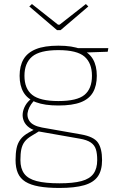

<svg xmlns="http://www.w3.org/2000/svg" viewBox="-20 -718 585 950"><path d="M269 -492Q338 -492 379.5 -475Q421 -458 440 -425Q459 -392 459 -343Q459 -294 440 -261Q421 -228 379.5 -212Q338 -196 269 -196Q201 -196 158.5 -212Q116 -228 96.5 -261Q77 -294 77 -343Q77 -392 96.5 -425Q116 -458 158 -475Q200 -492 269 -492ZM269 -470Q177 -470 139 -438Q101 -406 101 -343Q101 -279 139.5 -248.5Q178 -218 269 -218Q361 -218 398 -248.5Q435 -279 435 -343Q435 -406 398 -438Q361 -470 269 -470ZM516 -480 513 -462 395 -458 360 -480ZM136 -230 156 -227Q129 -202 119.5 -172.5Q110 -143 125.5 -119.5Q141 -96 188 -87L381 -53Q444 -42 464.5 -12.5Q485 17 485 74Q485 125 464 155Q443 185 396.5 198.5Q350 212 274 212Q214 212 172.5 204.5Q131 197 105.5 181Q80 165 68.5 138.5Q57 112 57 74Q57 40 62 15.5Q67 -9 81 -28Q95 -47 122 -62L164 -85L189 -78L138 -47Q114 -33 102 -17Q90 -1 85.5 20.5Q81 42 81 74Q81 116 100 141.5Q119 167 161.5 178Q204 189 274 189Q342 189 383 178Q424 167 442.5 141.5Q461 116 461 74Q461 42 454.5 21Q448 0 429 -13Q410 -26 374 -32L175 -67Q144 -73 125 -86.5Q106 -100 98 -119Q90 -138 92.5 -158Q95 -178 106 -197Q117 -216 136 -230ZM405 -698 417 -686 280 -569H262L125 -686L138 -698L267 -596H275Z"/></svg>

Font: Exo 2 Thin
Style: Regular
Weight: 250
Designer: Natanael Gama
Foundry: Natanael Gama
Version: Version 2.010